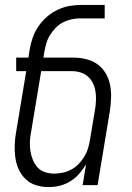

<svg xmlns="http://www.w3.org/2000/svg" viewBox="-20 -755 540 783"><path d="M179 8Q152 8 127.5 0.5Q103 -7 85 -24Q67 -41 56.5 -64Q46 -87 42.5 -112.5Q39 -138 40 -164.5Q41 -191 46 -218L87 -465H46V-520H96L101 -553Q105 -577 113.5 -601.5Q122 -626 137 -648Q152 -670 172.5 -687.5Q193 -705 217 -716Q241 -727 265.5 -731Q290 -735 315 -735H407V-680H306Q289 -680 271 -676Q253 -672 236.5 -663.5Q220 -655 207 -641.5Q194 -628 184 -612Q174 -596 169 -578.5Q164 -561 161 -544L157 -520H280Q307 -520 332.5 -513.5Q358 -507 378 -492.5Q398 -478 411 -456Q424 -434 429 -408.5Q434 -383 433 -356Q432 -329 428 -302L378 0H317L331 -85Q319 -65 303 -46.5Q287 -28 266.5 -15.5Q246 -3 223.5 2.5Q201 8 179 8ZM202 -47Q219 -47 237 -51Q255 -55 271.5 -64Q288 -73 301 -86.5Q314 -100 324 -116.5Q334 -133 339 -150Q344 -167 347 -185L368 -311Q371 -330 371.5 -348.5Q372 -367 369 -384.5Q366 -402 358 -417.5Q350 -433 337 -444Q324 -455 307 -460Q290 -465 271 -465H148L107 -218Q103 -198 102 -178Q101 -158 104 -139Q107 -120 114 -103Q121 -86 133 -72.5Q145 -59 163.5 -53Q182 -47 202 -47Z"/></svg>

Font: Iosevka Term Curly Light
Style: Italic
Weight: 300
Italic angle: -9°
Designer: Belleve Invis
Foundry: Belleve Invis
Version: Version 32.3.0